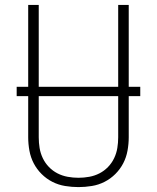

<svg xmlns="http://www.w3.org/2000/svg" viewBox="-20 -755 640 783"><path d="M300 8Q273 8 245.5 3.5Q218 -1 193.5 -13.5Q169 -26 149.5 -45.5Q130 -65 117.5 -89Q105 -113 100 -140.5Q95 -168 95 -195V-735H138V-195Q138 -173 141.5 -151.5Q145 -130 154.5 -110Q164 -90 179.5 -74Q195 -58 214.5 -48Q234 -38 256 -34Q278 -30 300 -30Q322 -30 344 -34Q366 -38 385.5 -48Q405 -58 420.5 -74Q436 -90 445.5 -110Q455 -130 458.5 -151.5Q462 -173 462 -195V-735H505V-195Q505 -168 500 -140.5Q495 -113 482.5 -89Q470 -65 450.5 -45.5Q431 -26 406.5 -13.5Q382 -1 354.5 3.5Q327 8 300 8ZM48 -363V-401H552V-363Z"/></svg>

Font: Zed Sans Extralight Extended
Style: Regular
Weight: 200
Width: 7
Designer: Belleve Invis
Foundry: Belleve Invis
Version: Version 1.0.0; ttfautohint (v1.8.4)